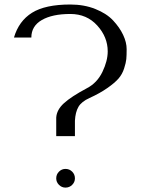

<svg xmlns="http://www.w3.org/2000/svg" viewBox="-20 -812 665 852"><path d="M270.5 -62.5Q288.1 -62.5 300.3 -50.3Q312.5 -38.1 312.5 -20.5Q312.5 -3.9 300.3 8.3Q288.1 20.5 270.5 20.5Q253.9 20.5 241.7 8.3Q229.5 -3.9 229.5 -20.5Q229.5 -38.1 241.7 -50.3Q253.9 -62.5 270.5 -62.5ZM312.5 -208H229.5V-209V-290Q231.4 -324.2 263.2 -353.5Q294.9 -382.8 366.2 -420.9Q411.1 -444.3 434.6 -493.2Q458 -542 458 -584Q458 -647.5 411.6 -698.7Q365.2 -750 292 -750Q211.9 -750 165.5 -723.1Q119.1 -696.3 119.1 -645.5H42Q63.5 -718.8 122.1 -755.4Q180.7 -792 292 -792Q353.5 -792 403.3 -772Q453.1 -752 481.9 -721.2Q510.7 -690.4 526.4 -657.2Q542 -624 542 -593.8Q542 -565.4 540.5 -549.8Q539.1 -534.2 530.8 -508.3Q522.5 -482.4 505.9 -463.4Q489.3 -444.3 456.5 -421.4Q423.8 -398.4 377 -377Q341.8 -361.3 328.1 -337.9Q314.5 -314.5 312.5 -276.4Z"/></svg>

Font: okolaks
Style: Regular
Weight: 500
Version: Version 000.6.0